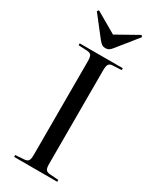

<svg xmlns="http://www.w3.org/2000/svg" viewBox="-237 -1006 868 1069"><g transform="rotate(30 197.5 -471.5)"><path d="M59 0V-12L117 -16Q136 -18 142 -28.5Q148 -39 148 -67V-668Q148 -693 141.5 -703.5Q135 -714 115 -715L59 -718V-730H336V-718L277 -715Q261 -714 254 -703.5Q247 -693 247 -664V-63Q247 -38 253.5 -28Q260 -18 279 -16L336 -12V0ZM195 -778Q182 -778 173 -784Q164 -790 151 -806L52 -933L60 -943L195 -865L334 -943L342 -933L235 -800Q227 -790 218 -784Q209 -778 195 -778Z"/></g></svg>

Font: Display Regular
Style: Regular
Weight: 400
Designer: Latin by Veronika Burian and Jose Scaglione. Greek by Irene Vlachou. Cyrillic by Vera Evstafieva.
Foundry: TypeTogether
Version: Version 3.002